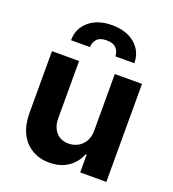

<svg xmlns="http://www.w3.org/2000/svg" viewBox="-142 -889 905 1004"><g transform="rotate(20 311.0 -387.0)"><path d="M410.2 -232.4V-545.4H561.5V0H416V-99.1H410.6Q392.1 -51.3 349.6 -22Q306.6 7.3 245.1 7.3Q190.4 7.3 148.9 -17.6Q106.4 -43 84 -88.4Q61.5 -132.8 60.5 -198.2V-545.4H211.4V-225.1Q211.9 -177.7 237.8 -148.9Q263.2 -120.6 306.2 -120.6Q333 -120.6 357.4 -133.3Q380.9 -145.5 396 -170.9Q410.6 -196.3 410.2 -232.4ZM240.2 -633.3H134.8Q134.3 -697.3 182.1 -739.3Q230.5 -780.8 310.5 -780.8Q391.1 -780.8 439.5 -739.3Q486.8 -697.8 486.8 -633.3H381.3Q381.3 -659.2 365.2 -677.2Q348.1 -696.3 310.5 -696.3Q272.5 -696.3 256.3 -677.2Q239.3 -657.2 240.2 -633.3Z"/></g></svg>

Font: My Font
Style: Bold
Weight: 500
Designer: Rasmus Andersson
Foundry: rsms
Version: Version 0.001